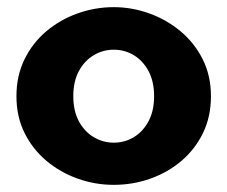

<svg xmlns="http://www.w3.org/2000/svg" viewBox="-20 -503 636 537"><path d="M298 14Q246 14 197 -3.5Q148 -21 109.5 -53.5Q71 -86 48.5 -131.5Q26 -177 26 -234Q26 -291 48.5 -337Q71 -383 109.5 -415.5Q148 -448 197 -465.5Q246 -483 298 -483Q349 -483 397.5 -465.5Q446 -448 485 -415.5Q524 -383 547 -337Q570 -291 570 -234Q570 -177 548 -131.5Q526 -86 488 -53.5Q450 -21 401 -3.5Q352 14 298 14ZM298 -104Q329 -104 354.5 -119.5Q380 -135 395.5 -164Q411 -193 411 -234Q411 -275 395.5 -304Q380 -333 354.5 -348.5Q329 -364 298 -364Q268 -364 242 -348.5Q216 -333 200.5 -304Q185 -275 185 -234Q185 -193 200.5 -164Q216 -135 242 -119.5Q268 -104 298 -104Z"/></svg>

Font: BioRhyme ExtraBold
Style: Regular
Weight: 800
Designer: Aoife Mooney
Foundry: Aoife Mooney Type
Version: Version 1.600;gftools[0.9.33]